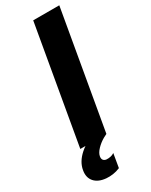

<svg xmlns="http://www.w3.org/2000/svg" viewBox="-244 -748 784 996"><g transform="rotate(-30 148.5 -250.0)"><path d="M154 -700H310.2L188.2 0H32ZM-10.8 102.2Q-3.2 56.6 39.2 18.6Q81.6 -19.4 141.2 -33.6L188.2 0Q179 4.4 167.6 10.6Q142.2 25.2 123.3 45.1Q104.4 65 101 83Q98.2 97.4 104.2 105.5Q110.2 113.6 122.6 115Q135.4 116 147.6 113.2Q159.8 110.4 169.6 103.8L155.6 186.2Q134.8 195 113.7 198Q92.6 201 73.4 199.4Q26.8 195.4 4.2 169.3Q-18.4 143.2 -10.8 102.2Z"/></g></svg>

Font: Fixel Italic Variable Display Thin
Style: Italic
Weight: 100
Italic angle: -10°
Designer: AlfaBravo + MacPaw
Foundry: Kyrylo Tkachov, Marchela Mozhyna, Serhii Makarenko, Maria Weinstein, Zakhar Kryvoshyya
Version: Version 1.210;Glyphs 3.2 (3217)